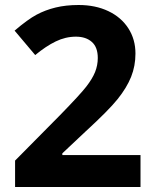

<svg xmlns="http://www.w3.org/2000/svg" viewBox="-20 -744 611 764"><path d="M539.1 0H40V-105L219.2 -286.1Q298.8 -367.7 323.2 -399.2Q347.7 -430.7 358.4 -457.5Q369.1 -484.4 369.1 -513.2Q369.1 -556.2 345.5 -577.1Q321.8 -598.1 282.2 -598.1Q240.7 -598.1 201.7 -579.1Q162.6 -560.1 120.1 -524.9L38.1 -622.1Q90.8 -667 125.5 -685.5Q160.2 -704.1 201.2 -714.1Q242.2 -724.1 293 -724.1Q359.9 -724.1 411.1 -699.7Q462.4 -675.3 490.7 -631.3Q519 -587.4 519 -530.8Q519 -481.4 501.7 -438.2Q484.4 -395 448 -349.6Q411.6 -304.2 319.8 -220.2L228 -133.8V-127H539.1Z"/></svg>

Font: CAA NEO Sans
Style: Bold
Weight: 700
Version: Version 1.10